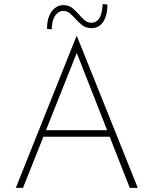

<svg xmlns="http://www.w3.org/2000/svg" viewBox="-20 -915 747 935"><path d="M57 0 352 -738H355L651 0H612L344 -682L368 -693L92 0ZM190 -281H519L527 -249H183ZM427 -778Q398 -778 380.5 -792Q363 -806 347 -824Q334 -838 320.5 -850Q307 -862 287 -862Q276 -862 263.5 -854Q251 -846 242 -826.5Q233 -807 232 -772L209 -774Q209 -813 220 -838.5Q231 -864 249 -877Q267 -890 288 -890Q316 -890 333.5 -875Q351 -860 365 -844Q378 -828 392.5 -816Q407 -804 427 -804Q447 -804 462 -823.5Q477 -843 480 -895L503 -893Q503 -854 492.5 -828Q482 -802 465 -790Q448 -778 427 -778Z"/></svg>

Font: Josefin Sans ExtraLight
Style: Regular
Weight: 250
Designer: Santiago Orozco
Foundry: Typemade
Version: Version 2.000